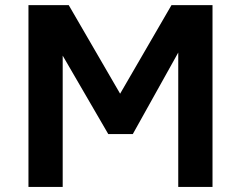

<svg xmlns="http://www.w3.org/2000/svg" viewBox="-20 -741 955 761"><path d="M92.8 0V-720.7H252.4L456.1 -369.6L659.7 -720.7H822.3V0H686.5V-532.7L506.3 -209.5H409.2L228.5 -520.5V0Z"/></svg>

Font: Monda
Style: Bold
Weight: 700
Designer: Vernon Adams
Foundry: Vernon Adams
Version: Version 2.100; ttfautohint (v1.8.3)